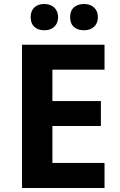

<svg xmlns="http://www.w3.org/2000/svg" viewBox="-20 -937 600 957"><path d="M150.9 -899.7Q168.9 -917 200.7 -917Q232.4 -917 251 -898.9Q269.5 -880.9 269.5 -851.3Q269.5 -821.8 251 -804Q232.4 -786.1 200.9 -786.1Q169.4 -786.1 151.1 -803.2Q132.8 -820.3 132.8 -851.3Q132.8 -882.3 150.9 -899.7ZM329.6 -851.3Q329.6 -883.8 348.6 -900.4Q367.7 -917 398.9 -917Q430.2 -917 449 -899.4Q467.8 -881.8 467.8 -851.6Q467.8 -821.3 448.7 -803.7Q429.7 -786.1 398.7 -786.1Q367.7 -786.1 348.6 -802.5Q329.6 -818.8 329.6 -851.3ZM501 -589.8H241.2V-433.1H482.9V-309.1H241.2V-125H501V0H89.8V-713.9H501Z"/></svg>

Font: Open Sans Hebrew
Style: Bold
Weight: 700
Foundry: Ascender Corporation, Yanek Iontef
Version: Version 2.001;PS 002.001;hotconv 1.0.70;makeotf.lib2.5.58329